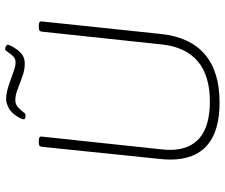

<svg xmlns="http://www.w3.org/2000/svg" viewBox="-84 -790 880 752"><g transform="rotate(-90 356.0 -414.0)"><path d="M330 6Q219 6 163 -42.5Q107 -91 107 -187Q107 -196 107.5 -205Q108 -214 109 -224L157 -690Q158 -697 161.5 -699.5Q165 -702 174 -702H182Q199 -702 197 -690L147 -221Q146 -213 145.5 -204.5Q145 -196 145 -188Q145 -111 192.5 -71.5Q240 -32 334 -32Q436 -32 492 -79.5Q548 -127 558 -221L608 -690Q609 -697 612.5 -699.5Q616 -702 625 -702H633Q650 -702 648 -690L599 -224Q587 -110 519.5 -52Q452 6 330 6ZM283 -754Q278 -754 271.5 -755Q265 -756 265 -761Q265 -764 266.5 -768.5Q268 -773 270 -777Q287 -808 307.5 -819Q328 -830 342 -830Q366 -830 394 -821Q422 -812 447 -802.5Q472 -793 488 -793Q503 -793 512.5 -803.5Q522 -814 528.5 -824Q535 -834 539 -834Q545 -834 551 -830.5Q557 -827 557 -824Q557 -821 553.5 -813.5Q550 -806 543 -795Q531 -776 517 -766.5Q503 -757 483 -757Q458 -757 432 -766.5Q406 -776 382.5 -785Q359 -794 340 -794Q324 -794 312.5 -784Q301 -774 294 -764Q287 -754 283 -754Z"/></g></svg>

Font: Asap Thin
Style: Italic
Weight: 250
Italic angle: -6°
Designer: Pablo Cosgaya
Foundry: Omnibus-Type
Version: Version 3.001